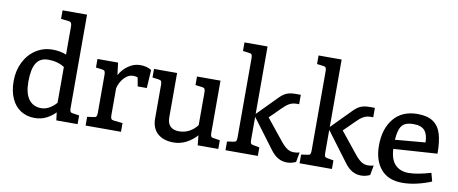

<svg xmlns="http://www.w3.org/2000/svg" viewBox="-68 -1069 3266 1368"><g transform="rotate(10 1565.0 -385.0)"><path d="M536 -63V0H382L375 -57Q349 -29 311 -9.5Q273 10 225 10Q169 10 125.5 -17.5Q82 -45 58 -98Q34 -151 34 -224Q34 -299 64.5 -360.5Q95 -422 149 -457Q203 -492 270 -492Q323 -492 369 -474V-678Q369 -695 363.5 -703Q358 -711 345 -712L290 -718V-780H467V-103Q467 -86 471.5 -78.5Q476 -71 489 -70ZM369 -125V-384Q319 -416 252 -416Q193 -416 165.5 -373Q138 -330 138 -237Q138 -153 170 -110Q202 -67 260 -67Q291 -67 319.5 -83.5Q348 -100 369 -125Z M985 -471 977 -339H911L900 -401Q888 -408 866 -408Q832 -408 802.5 -376.5Q773 -345 762 -300V-103Q762 -86 767 -78.5Q772 -71 785 -70L850 -63V0H594V-63L642 -70Q655 -71 659.5 -78.5Q664 -86 664 -103V-380Q664 -398 659.5 -405Q655 -412 642 -414L595 -420V-482H744L755 -393Q777 -435 817.5 -463.5Q858 -492 904 -492Q951 -492 985 -471Z M1554 -63V0H1405L1398 -71Q1365 -34 1322 -12Q1279 10 1231 10Q1157 10 1115 -28Q1073 -66 1073 -136V-380Q1073 -398 1068.5 -405Q1064 -412 1050 -414L1004 -420V-482H1171V-160Q1171 -118 1193 -96.5Q1215 -75 1256 -75Q1296 -75 1329.5 -93Q1363 -111 1387 -143V-380Q1387 -398 1382 -405.5Q1377 -413 1364 -414L1315 -420V-482H1485V-103Q1485 -86 1489.5 -78.5Q1494 -71 1507 -70Z M2129 -76 2116 -5Q2084 10 2051 10Q1983 10 1934 -56L1773 -271V-103Q1773 -85 1777.5 -78.5Q1782 -72 1796 -70L1840 -62V0H1606V-63L1653 -70Q1666 -71 1670.5 -78.5Q1675 -86 1675 -103V-678Q1675 -696 1670.5 -703.5Q1666 -711 1653 -712L1606 -718V-780H1773V-292L1911 -432Q1939 -461 1964.5 -471.5Q1990 -482 2029 -482H2066V-414H2046Q2006 -414 1972 -385Q1945 -361 1903 -318Q1893 -309 1884.5 -300Q1876 -291 1868 -284L1993 -129Q2019 -97 2040.5 -83.5Q2062 -70 2087 -70Q2113 -70 2129 -76Z M2665 -76 2652 -5Q2620 10 2587 10Q2519 10 2470 -56L2309 -271V-103Q2309 -85 2313.5 -78.5Q2318 -72 2332 -70L2376 -62V0H2142V-63L2189 -70Q2202 -71 2206.5 -78.5Q2211 -86 2211 -103V-678Q2211 -696 2206.5 -703.5Q2202 -711 2189 -712L2142 -718V-780H2309V-292L2447 -432Q2475 -461 2500.5 -471.5Q2526 -482 2565 -482H2602V-414H2582Q2542 -414 2508 -385Q2481 -361 2439 -318Q2429 -309 2420.5 -300Q2412 -291 2404 -284L2529 -129Q2555 -97 2576.5 -83.5Q2598 -70 2623 -70Q2649 -70 2665 -76Z M3079 -96 3095 -36Q3048 -16 2993 -3Q2938 10 2886 10Q2784 10 2730.5 -53Q2677 -116 2677 -223Q2677 -345 2738 -418.5Q2799 -492 2910 -492Q2982 -492 3023.5 -463.5Q3065 -435 3081.5 -379.5Q3098 -324 3098 -238L2782 -217Q2785 -142 2820.5 -104.5Q2856 -67 2919 -67Q2979 -67 3079 -96ZM2782 -283 3000 -302Q3000 -358 2975.5 -387Q2951 -416 2895 -416Q2855 -416 2832 -404Q2809 -392 2797.5 -363.5Q2786 -335 2782 -283Z"/></g></svg>

Font: Enriqueta Medium
Style: Regular
Weight: 500
Designer: Viviana Monsalve, Gustavo Ibarra
Foundry: 72Puntos
Version: Version 2.000